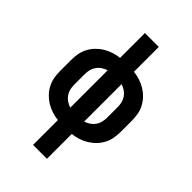

<svg xmlns="http://www.w3.org/2000/svg" viewBox="-276 -836 1153 1153"><g transform="rotate(45 300.0 -260.0)"><path d="M241 215V4Q213 1 187 -7.5Q161 -16 137.5 -30.5Q114 -45 95 -65Q76 -85 63.5 -109.5Q51 -134 46.5 -161Q42 -188 42 -215V-305Q42 -332 46.5 -359Q51 -386 63.5 -410.5Q76 -435 95 -455Q114 -475 137.5 -489.5Q161 -504 187 -512.5Q213 -521 241 -524V-735H359V-524Q387 -521 413 -512.5Q439 -504 462.5 -489.5Q486 -475 505 -455Q524 -435 536.5 -410.5Q549 -386 553.5 -359Q558 -332 558 -305V-215Q558 -188 553.5 -161Q549 -134 536.5 -109.5Q524 -85 505 -65Q486 -45 462.5 -30.5Q439 -16 413 -7.5Q387 1 359 4V215ZM241 -101V-419Q223 -413 207 -402.5Q191 -392 180 -376.5Q169 -361 164.5 -342.5Q160 -324 160 -305V-215Q160 -196 164.5 -177.5Q169 -159 180 -143.5Q191 -128 207 -117.5Q223 -107 241 -101ZM359 -101Q377 -107 393 -117.5Q409 -128 420 -143.5Q431 -159 435.5 -177.5Q440 -196 440 -215V-305Q440 -324 435.5 -342.5Q431 -361 420 -376.5Q409 -392 393 -402.5Q377 -413 359 -419Z"/></g></svg>

Font: R Plex Mono
Style: Bold
Weight: 700
Monospace: yes
Designer: Belleve Invis
Foundry: Belleve Invis
Version: Version 31.8.0